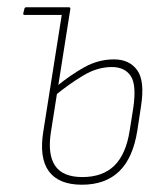

<svg xmlns="http://www.w3.org/2000/svg" viewBox="-20 -499 455 527"><path d="M47 -458Q43 -458 44 -463L47 -475Q48 -479 52 -479H163L159 -458ZM205 8Q141 8 114 -29Q87 -66 99 -139L152 -474Q153 -479 156 -479H169Q174 -479 173 -474L120 -138Q110 -76 131 -44.5Q152 -13 206 -13Q262 -13 294 -44.5Q326 -76 336 -141L346 -204Q355 -267 338.5 -291Q322 -315 287 -315Q247 -315 208 -291.5Q169 -268 130 -236L134 -261Q173 -293 211.5 -314.5Q250 -336 293 -336Q335 -336 356.5 -306.5Q378 -277 367 -207L357 -141Q345 -65 307 -28.5Q269 8 205 8Z"/></svg>

Font: Sofia Sans Condensed Thin
Style: Italic
Weight: 250
Italic angle: -9°
Version: Version 4.100